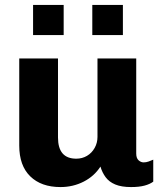

<svg xmlns="http://www.w3.org/2000/svg" viewBox="-20 -748 665 778"><path d="M225 10Q147 10 102.5 -33.5Q58 -77 58 -158V-511H215V-191Q215 -148 233.5 -126.5Q252 -105 289 -105Q313 -105 332.5 -116.5Q352 -128 363.5 -148.5Q375 -169 375 -193V-511H532V-126Q532 -107 541.5 -98.5Q551 -90 562 -90Q572 -90 582 -93.5Q592 -97 601 -101V-12Q588 -2 566 4Q544 10 511 10Q472 10 447 -0.5Q422 -11 408 -30Q394 -49 387 -73Q362 -34 319 -12Q276 10 225 10ZM114 -606V-728H238V-606ZM354 -606V-728H478V-606Z"/></svg>

Font: Chivo Medium
Style: Bold
Weight: 700
Version: Version 2.002